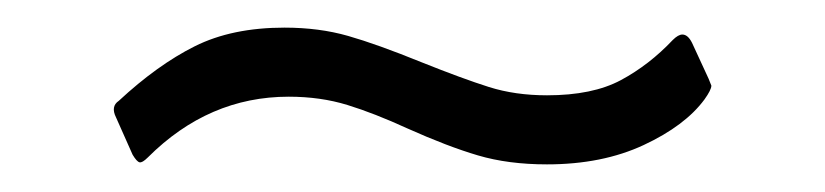

<svg xmlns="http://www.w3.org/2000/svg" viewBox="-20 -444 597 139"><path d="M376 -325Q348 -325 326 -331.5Q304 -338 275 -351Q251 -362 231.5 -368Q212 -374 189 -374Q131 -374 87 -330Q83 -326 81 -326.5Q79 -327 76 -332L64 -359Q60 -367 66 -371Q94 -397 121 -410.5Q148 -424 186 -424Q211 -424 232 -418Q253 -412 285 -399Q315 -387 334 -381Q353 -375 376 -375Q409 -375 429.5 -386Q450 -397 467 -415Q471 -419 474 -419Q478 -419 481 -413L493 -387L495 -382Q495 -379 490 -372Q476 -353 446 -339Q416 -325 376 -325Z"/></svg>

Font: Libre Franklin Light
Style: Regular
Weight: 300
Designer: Pablo Impallari, Rodrigo Fuenzalida
Foundry: Impallari Type
Version: Version 1.002; ttfautohint (v1.5)